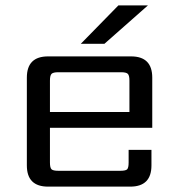

<svg xmlns="http://www.w3.org/2000/svg" viewBox="-20 -695 657 715"><path d="M531 -675 369 -532H281L421 -675ZM166 -278H462V-395Q462 -414 456 -420Q450 -426 431 -426H197Q178 -426 172 -420Q166 -414 166 -395ZM159 -485H468Q547 -485 547 -406V-219H166V-90Q166 -70 172 -64.5Q178 -59 197 -59H428Q448 -59 453.5 -64.5Q459 -70 459 -90V-137H544V-79Q544 0 465 0H159Q80 0 80 -79V-406Q80 -485 159 -485Z"/></svg>

Font: Sarpanch
Style: Regular
Weight: 400
Designer: Manushi Parikh (Devanagari and Latin), Jyotish Sonowal (Devanagari)
Foundry: Indian Type Foundry
Version: Version 2.004;PS 1.0;hotconv 1.0.78;makeotf.lib2.5.61930; tt